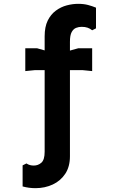

<svg xmlns="http://www.w3.org/2000/svg" viewBox="-20 -762 591 1002"><path d="M118 91Q127 97 136.5 99.5Q146 102 156 102Q179 102 196 87Q213 72 213 30V-572Q213 -622 229 -654.5Q245 -687 271.5 -706.5Q298 -726 328.5 -734Q359 -742 388 -742Q417 -742 439.5 -736Q462 -730 481 -722V-614L461 -604Q450 -613 437 -617.5Q424 -622 406 -622Q391 -622 377 -616.5Q363 -611 354 -594.5Q345 -578 345 -544V54Q345 108 320.5 145Q296 182 255 201Q214 220 165 220Q131 220 98 211V101ZM112 -391V-510H174L280 -480L388 -510H461V-391L411 -396H162Z"/></svg>

Font: AR One Sans
Style: Bold
Weight: 700
Designer: Niteesh Yadav
Foundry: Niteesh Yadav
Version: Version 1.001;gftools[0.9.33]